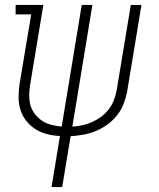

<svg xmlns="http://www.w3.org/2000/svg" viewBox="-20 -550 640 775"><path d="M188 205 222 -1Q196 -2 170.5 -8.5Q145 -15 123.5 -28.5Q102 -42 86.5 -61.5Q71 -81 63 -105.5Q55 -130 55 -157Q55 -184 59 -211L106 -492H43V-530H155L101 -204Q98 -183 98 -162Q98 -141 104 -122Q110 -103 122.5 -87.5Q135 -72 151.5 -61.5Q168 -51 188 -46Q208 -41 229 -39L310 -530H353L272 -39Q292 -40 312.5 -44.5Q333 -49 352 -57.5Q371 -66 388.5 -79Q406 -92 419 -109Q432 -126 439.5 -145.5Q447 -165 451 -186L508 -530H551L493 -179Q488 -154 478.5 -129.5Q469 -105 452 -84Q435 -63 413 -47Q391 -31 366.5 -21Q342 -11 316.5 -6.5Q291 -2 265 0L231 205Z"/></svg>

Font: Iosevka Curly Slab XLtEx
Style: Italic
Weight: 200
Width: 7
Italic angle: -9°
Monospace: yes
Designer: Belleve Invis
Foundry: Belleve Invis
Version: Version 11.1.0; ttfautohint (v1.8.3)